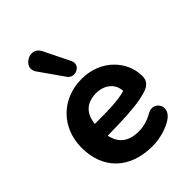

<svg xmlns="http://www.w3.org/2000/svg" viewBox="-227 -884 1001 1001"><g transform="rotate(-45 273.5 -384.0)"><path d="M297 10C353 10 410 -7 449 -33C519 -81 462 -160 404 -124C368 -104 335 -95 301 -95C234 -95 185 -122 170 -194C293 -196 358 -199 418 -210C473 -221 518 -232 518 -287C518 -395 426 -500 283 -500C138 -500 29 -396 29 -245C29 -89 131 11 297 10ZM143 -695 237 -561C267 -521 336 -556 311 -604L240 -748C206 -816 100 -755 143 -695ZM166 -285C173 -357 215 -394 285 -394C344 -394 391 -357 392 -302C332 -284 245 -285 166 -285Z"/></g></svg>

Font: SN Pro
Style: Bold
Weight: 700
Designer: Tobias Whetton
Foundry: Supernotes
Version: Version 1.003;Glyphs 3.3 (3324)